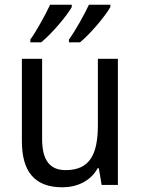

<svg xmlns="http://www.w3.org/2000/svg" viewBox="-20 -786 599 816"><path d="M449 -756V-766H358C340 -727 302 -658 273 -618V-606H320C363 -641 428 -718 449 -756ZM285 -756V-766H193C174 -725 138 -659 109 -618V-606H155C201 -644 263 -717 285 -756ZM481 -536H396V-255C396 -129 361 -63 259 -63C191 -63 159 -106 159 -195V-536H73V-186C73 -56 128 10 245 10C307 10 365 -16 395 -71H400L412 0H481Z"/></svg>

Font: Noto Sans Armenian SemiCondensed
Style: Regular
Weight: 400
Width: 4
Designer: Monotype Design Team
Foundry: Monotype Imaging Inc.
Version: Version 2.008